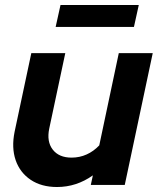

<svg xmlns="http://www.w3.org/2000/svg" viewBox="-20 -731 624 759"><path d="M205.4 8.3Q143.6 8.3 101.1 -20.3Q58.7 -48.9 41.8 -98Q25 -147.2 37.7 -210L103.8 -521H238.1L174.7 -223Q163.9 -171.2 188.5 -139.6Q213.1 -107.9 262.8 -107.9Q294.7 -107.9 322.4 -120.4Q350.1 -132.8 372.4 -156.3L449.6 -521H583.8L473.2 0H339L347.1 -37.8Q282.3 8.3 205.4 8.3ZM200 -624.6 219.2 -711.2H528.6L509.5 -624.6Z"/></svg>

Font: Red Hat Display VF
Style: Italic
Weight: 300
Italic angle: -12°
Designer: Pentagram, MCKL
Foundry: Pentagram, MCKL
Version: Version 1.023